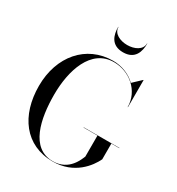

<svg xmlns="http://www.w3.org/2000/svg" viewBox="-224 -1108 1160 1258"><g transform="rotate(30 355.5 -479.5)"><path d="M300 -969H298C298 -908 318 -840 408 -840C498 -840 518 -908 518 -969H516C516 -920 462 -895 408 -895C354 -895 300 -920 300 -969ZM431.5 -286V-284H536.5V-125C526.5 -103 490.5 8 366.5 8C197.5 8 156.5 -193 156.5 -375C156.5 -557 217.5 -755 391.5 -755C506.5 -755 614.5 -669 614.5 -545H616.5V-750H614.5L553.5 -692.5C510 -734.5 448.5 -760 381.5 -760C178.5 -760 41.5 -598 41.5 -375C41.5 -152 158.5 10 366.5 10C529.5 10 611.5 -102 641.5 -165V-284H701.5V-286Z"/></g></svg>

Font: Bodoni* 96pt
Style: Regular
Weight: 400
Version: Version 2.3